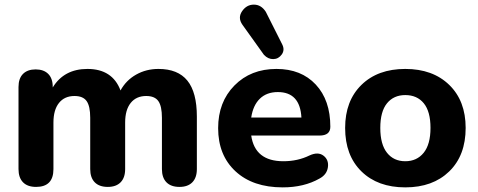

<svg xmlns="http://www.w3.org/2000/svg" viewBox="-20 -799 2067 830"><path d="M136 9Q99 9 79.5 -11Q60 -31 60 -68V-423Q60 -460 79.5 -479.5Q99 -499 134 -499Q169 -499 188.5 -479.5Q208 -460 208 -423V-421Q257 -501 358 -501Q466 -501 501 -408Q525 -452 568.5 -476.5Q612 -501 665 -501Q749 -501 790 -450.5Q831 -400 831 -295V-68Q831 -31 811.5 -11Q792 9 756 9Q719 9 699.5 -11Q680 -31 680 -68V-290Q680 -340 664.5 -362Q649 -384 612 -384Q569 -384 545 -354Q521 -324 521 -269V-68Q521 -31 501.5 -11Q482 9 446 9Q409 9 389.5 -11Q370 -31 370 -68V-290Q370 -340 354.5 -362Q339 -384 302 -384Q259 -384 235 -354Q211 -324 211 -269V-68Q211 9 136 9Z M1121 -562 1028 -692Q1007 -722 1026.5 -750.5Q1046 -779 1077.5 -779Q1109 -779 1129 -748L1200 -607Q1212 -583 1198 -563.5Q1184 -544 1161.5 -543.5Q1139 -543 1121 -562ZM1202 11Q1073 11 998 -58.5Q923 -128 923 -245Q923 -358 993.5 -429.5Q1064 -501 1175 -501Q1282 -501 1345 -433.5Q1408 -366 1408 -251Q1408 -213 1361 -213H1066Q1082 -102 1205 -102Q1267 -102 1318 -127Q1355 -144 1378.5 -126Q1402 -108 1397.5 -76Q1393 -44 1361 -27Q1294 11 1202 11ZM1181 -401Q1133 -401 1103.5 -372.5Q1074 -344 1066 -291H1283Q1277 -401 1181 -401Z M1472 -246Q1472 -363 1542.5 -432Q1613 -501 1732 -501Q1851 -501 1922 -432Q1993 -363 1993 -246Q1993 -127 1922 -58Q1851 11 1732 11Q1613 11 1542.5 -58Q1472 -127 1472 -246ZM1732 -388Q1682 -388 1653 -352.5Q1624 -317 1624 -246Q1624 -175 1653 -138.5Q1682 -102 1732 -102Q1782 -102 1811.5 -138.5Q1841 -175 1841 -246Q1841 -317 1812 -352.5Q1783 -388 1732 -388Z"/></svg>

Font: Nunito ExtraBold
Style: Regular
Weight: 800
Designer: Vernon Adams
Foundry: Vernon Adams
Version: Version 3.602